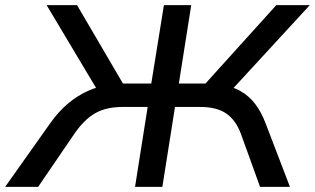

<svg xmlns="http://www.w3.org/2000/svg" viewBox="-46 -725 1222 745"><path d="M-26 0 149 -247Q180 -291 216.5 -322Q253 -353 294.5 -372Q336 -391 385 -396L338 -365L135 -705H253L441 -384L421 -401H541L590 -705H696L648 -401H772L736 -384L1026 -705H1156L843 -365L805 -396Q853 -391 886.5 -372Q920 -353 943.5 -322.5Q967 -292 984 -248L1079 0H963L889 -205Q869 -259 832 -284.5Q795 -310 731 -310H633L584 0H478L527 -310H429Q367 -310 324 -286Q281 -262 242 -205L102 0Z"/></svg>

Font: Nunito Sans 7pt SemiExpanded Medium
Style: Italic
Weight: 500
Width: 6
Italic angle: -9°
Designer: Vernon Adams
Foundry: Vernon Adams
Version: Version 3.101;gftools[0.9.27]